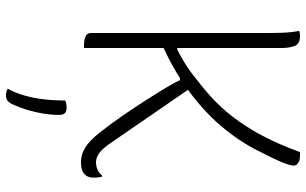

<svg xmlns="http://www.w3.org/2000/svg" viewBox="-210 -540 1020 640"><g transform="rotate(90 300.0 -220.0)"><path d="M264 -359Q313 -288 362 -216.5Q411 -145 460 -74Q477 -50 491.5 -40Q506 -30 520 -30Q534 -30 545.5 -35Q557 -40 565 -50H569Q570 -47 570.5 -43Q571 -39 571.5 -35.5Q572 -32 572 -28Q572 -24 572 -20Q572 -12 569.5 -5Q567 2 562 7Q558 11 552.5 14Q547 17 539 18.5Q531 20 521 20Q502 20 485.5 13Q469 6 452 -9.5Q435 -25 416 -50Q391 -82 364.5 -120.5Q338 -159 314 -196.5Q290 -234 272 -264Q254 -294 247 -310H232ZM497 -710Q512 -710 519.5 -706Q527 -702 529.5 -697.5Q532 -693 532 -689Q532 -683 529 -672.5Q526 -662 517 -641Q508 -620 489 -583Q471 -545 448 -510.5Q425 -476 398 -444.5Q371 -413 339.5 -385Q308 -357 273 -332Q238 -307 199.5 -285.5Q161 -264 118 -246V-301H146Q167 -312 187 -324Q207 -336 226 -350.5Q245 -365 263.5 -380Q282 -395 300 -411Q338 -445 371 -488Q404 -531 433 -586Q462 -641 487 -710ZM83 -707Q88 -709 92 -709.5Q96 -710 100 -710Q127 -710 133.5 -691.5Q140 -673 140 -650Q140 -568 140 -485.5Q140 -403 140 -320.5Q140 -238 140 -155.5Q140 -73 140 10Q138 10 135 10Q132 10 130 10Q114 10 102 5Q90 0 90 -13Q90 -111 90 -209Q90 -307 90 -405Q90 -503 90 -600Q90 -628 89 -654.5Q88 -681 83 -707ZM315 73Q319 71 322 70Q325 69 329 68.5Q333 68 339 68Q351 68 357 73.5Q363 79 363 93Q363 119 358.5 146.5Q354 174 346.5 198.5Q339 223 330 243Q323 260 315.5 265Q308 270 300 270Q293 270 287.5 269Q282 268 276 264Q290 238 298.5 208Q307 178 311 144.5Q315 111 315 73Z"/></g></svg>

Font: Recursive Monospace Casual Light
Style: Regular
Weight: 300
Version: Version 1.047